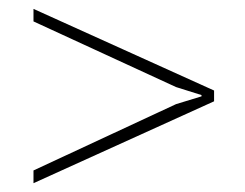

<svg xmlns="http://www.w3.org/2000/svg" viewBox="-20 -481 554 434"><path d="M55.7 -432.6V-460.9L463.9 -276.4V-252L55.7 -66.9V-95.7L377.9 -245.6L435.5 -263.2V-266.1L377.9 -284.2Z"/></svg>

Font: Roboto-Thin
Style: Regular
Weight: 250
Designer: Google
Version: Version 1.100141; 2013; ttfautohint (v0.94.14-c901) -l 8 -r 